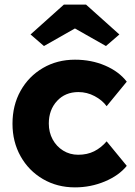

<svg xmlns="http://www.w3.org/2000/svg" viewBox="-20 -800 585 830"><path d="M304 10Q227 10 165.5 -26Q104 -62 69 -124.5Q34 -187 34 -265Q34 -345 69 -407.5Q104 -470 165.5 -506Q227 -542 304 -542Q375 -542 434.5 -516.5Q494 -491 528 -447L441 -341Q422 -367 389 -384.5Q356 -402 319 -402Q262 -402 226.5 -363.5Q191 -325 191 -266Q191 -228 207.5 -197.5Q224 -167 253 -149Q282 -131 318 -131Q357 -131 387 -146Q417 -161 441 -189L528 -83Q494 -41 433 -15.5Q372 10 304 10ZM170 -601 112 -651 256 -780H352L496 -651L438 -601L304 -677Z"/></svg>

Font: Readex Pro
Style: Bold
Weight: 700
Designer: Bonnie Shaver-Troup, Thomas Jockin
Foundry: Lexend
Version: Version 1.203; ttfautohint (v1.8.3)